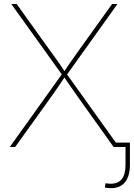

<svg xmlns="http://www.w3.org/2000/svg" viewBox="-20 -748 681 977"><path d="M29.8 0 299.8 -377.4V-361.8L37.6 -727.5H64.9L228 -500Q242.7 -480 256.8 -460.2Q271 -440.4 285.2 -420.2Q299.3 -399.9 313 -378.4H302.7Q316.9 -399.9 330.8 -420.2Q344.7 -440.4 358.9 -460.2Q373 -480 387.2 -500L550.3 -727.5H577.6L315.4 -360.8V-377.4L585.4 0H558.1L385.3 -242.2Q371.6 -261.7 357.9 -281Q344.2 -300.3 330.6 -320.1Q316.9 -339.8 303.2 -360.4H312.5Q298.8 -339.8 285.4 -320.1Q272 -300.3 258.5 -281Q245.1 -261.7 231 -242.2L57.1 0ZM544.4 209.5Q535.2 209.5 527.1 208.5Q519 207.5 513.7 206.5L517.1 184.1Q521.5 185.1 528.1 186Q534.7 187 542.5 187Q581.1 187 599.9 163.1Q618.7 139.2 618.7 89.8V0H565.9V-22.5H641.1V89.8Q641.1 147.9 616.5 178.7Q591.8 209.5 544.4 209.5Z"/></svg>

Font: Inter 16pt Thin
Style: Regular
Weight: 250
Version: Version 4.001;git-66647c0bb